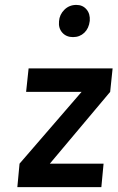

<svg xmlns="http://www.w3.org/2000/svg" viewBox="-20 -766 485 786"><path d="M51 0 60 -96 314 -389.9H86.9L97.1 -486H441L431 -389.9L184 -96H404L394.9 0ZM278.8 -614.1Q251.5 -614.1 235.1 -632.3Q218.7 -650.6 221.6 -679Q223.5 -706.2 243.4 -726Q263.3 -745.9 292.7 -745.9Q318.4 -745.9 334 -727.7Q349.7 -709.5 347.5 -680.6Q343.9 -649.8 325.1 -631.9Q306.3 -614.1 278.8 -614.1Z"/></svg>

Font: Karla
Style: Italic
Weight: 400
Italic angle: -8°
Designer: Jonathan Pinhorn
Version: Version 2.004;gftools[0.9.33]